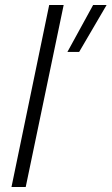

<svg xmlns="http://www.w3.org/2000/svg" viewBox="-20 -749 447 769"><path d="M177 -729H235L83 0H26ZM353 -729H407L297 -541H250Z"/></svg>

Font: Mona Sans Light
Style: Italic
Weight: 300
Italic angle: -11.7°
Designer: Deni Anggara
Foundry: GitHub
Version: Version 2.000